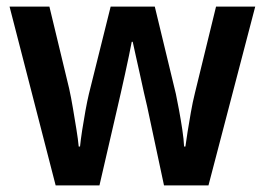

<svg xmlns="http://www.w3.org/2000/svg" viewBox="-20 -563 804 583"><path d="M427 -239Q423 -255 417 -282Q411 -309 404.5 -339Q398 -369 392 -395Q386 -421 383 -436H380Q377 -420 371.5 -393.5Q366 -367 359.5 -337.5Q353 -308 347 -281.5Q341 -255 337 -238L282 0H149L9 -543H130L190 -294Q196 -267 201.5 -234Q207 -201 212 -170.5Q217 -140 219 -118H223Q225 -138 229.5 -167.5Q234 -197 239.5 -227Q245 -257 250 -278L316 -543H450L514 -278Q518 -259 523.5 -229.5Q529 -200 533.5 -170Q538 -140 539 -118H543Q545 -134 549.5 -162Q554 -190 559.5 -221.5Q565 -253 572 -281L636 -543H755L613 0H478Z"/></svg>

Font: Noto Sans Sinhala UI SemiCondensed SemiBold
Style: Regular
Weight: 600
Width: 4
Designer: Jelle Bosma - Monotype Design Team
Foundry: Monotype Imaging Inc.
Version: Version 2.006; ttfautohint (v1.8.4.7-5d5b)